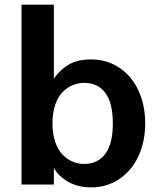

<svg xmlns="http://www.w3.org/2000/svg" viewBox="-20 -788 676 820"><path d="M369.1 -534.2Q437 -534.2 490 -498.5Q543 -462.9 571.5 -400.9Q600.1 -338.9 600.1 -261.2Q600.1 -183.6 571.5 -121.6Q543 -59.6 490 -23.7Q437 12.2 369.1 12.2Q312.5 12.2 271 -11.7Q229.5 -35.6 210 -70.8V0H71.8V-768.1H210V-452.1Q237.3 -491.2 274.4 -512.7Q311.5 -534.2 369.1 -534.2ZM339.8 -87.9Q397.5 -87.9 429.7 -130.9Q461.9 -173.8 461.9 -261.2Q461.9 -348.6 429.7 -391.4Q397.5 -434.1 339.8 -434.1Q313.5 -434.1 289.8 -424.1Q266.1 -414.1 246.6 -394Q227.1 -374 215.6 -339.8Q204.1 -305.7 204.1 -261.2Q204.1 -216.8 215.6 -182.6Q227.1 -148.4 246.6 -128.2Q266.1 -107.9 289.8 -97.9Q313.5 -87.9 339.8 -87.9Z"/></svg>

Font: Standard
Style: Bold
Weight: 400
Designer: Bryce Wilner
Version: Version 2.000;PS 2.0;hotconv 16.6.51;makeotf.lib2.5.65220 DE